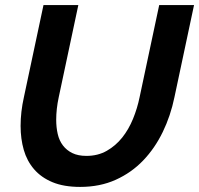

<svg xmlns="http://www.w3.org/2000/svg" viewBox="-20 -730 783 755"><path d="M295 5Q231 5 186.5 -13.5Q142 -32 114 -64.5Q86 -97 73.5 -140.5Q61 -184 61 -235Q61 -290 74 -348L151 -710H288L211 -348Q206 -325 203.5 -302.5Q201 -280 201 -259Q201 -229 207 -203Q213 -177 227.5 -158Q242 -139 264.5 -128Q287 -117 320 -117Q365 -117 400 -137Q435 -157 460.5 -189Q486 -221 503 -262.5Q520 -304 529 -348L606 -710H743L666 -348Q651 -275 620 -211Q589 -147 543 -99Q497 -51 435 -23Q373 5 295 5Z"/></svg>

Font: PTCRaleway
Style: Bold Italic
Weight: 700
Italic angle: -12°
Designer: Matt McInerney, Pablo Impallari, Rodrigo Fuenzalida
Foundry: Matt McInerney, Pablo Impallari, Rodrigo Fuenzalida
Version: Version 3.000g; ttfautohint (v1.5) -l 8 -r 28 -G 28 -x 14 -D